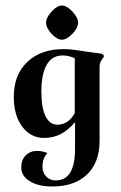

<svg xmlns="http://www.w3.org/2000/svg" viewBox="-20 -510 437 696"><path d="M182 144Q252 144 252 30V-67Q227 -38 200 -24Q173 -10 140 -10Q91 -10 60.5 -51Q30 -92 30 -159Q30 -239 79 -285.5Q128 -332 211 -332Q233 -332 259.5 -328Q286 -324 292 -323Q334 -317 350 -315L358 -307L350 -295Q341 -283 341 -270V0Q341 79 295.5 122.5Q250 166 169 166Q119 166 88 147Q57 128 57 97Q57 70 73 53.5Q89 37 115 37Q134 37 152 45Q134 63 134 94Q134 116 147.5 130Q161 144 182 144ZM251 -100V-299Q228 -309 207 -309Q169 -309 149.5 -275.5Q130 -242 130 -178Q130 -120 145 -89Q160 -58 188 -58Q228 -58 251 -100ZM204 -490Q222 -490 242.5 -468Q263 -446 263 -428Q263 -409 242.5 -387.5Q222 -366 204 -366Q187 -366 167 -387.5Q147 -409 147 -428Q147 -446 167 -468Q187 -490 204 -490Z"/></svg>

Font: Katibeh
Style: Regular
Weight: 400
Designer: Arabic design by Kourosh Beigpour, Latin design by Eduardo Tunni, engineering by Lasse Fister
Version: Version 1.0010g